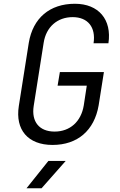

<svg xmlns="http://www.w3.org/2000/svg" viewBox="-20 -760 640 1020"><path d="M259 10C392 10 481 -67 504 -200L532 -377H298L286 -305H441L425 -200C411 -114 352 -61 270 -61C189 -61 146 -113 159 -197L212 -533C225 -617 285 -669 366 -669C447 -669 490 -615 477 -530H556C575 -656 504 -740 378 -740C244 -740 155 -664 133 -533L80 -197C60 -70 129 10 259 10ZM121 240H201L329 95H237Z"/></svg>

Font: JetBrains Mono Light
Style: Italic
Weight: 336
Italic angle: -9°
Monospace: yes
Designer: Philipp Nurullin, Konstantin Bulenkov
Foundry: JetBrains
Version: Version 2.305